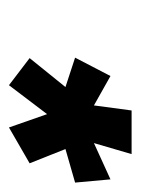

<svg xmlns="http://www.w3.org/2000/svg" viewBox="36 -796 307 418"><g transform="rotate(90 189.0 -587.5)"><path d="M107 -499 170 -577 106 -598 146 -675 210 -639 221 -721H316L292 -639L371 -675L378 -598L305 -577L336 -499L258 -454L229 -537L166 -454Z"/></g></svg>

Font: Raleway Black
Style: Italic
Weight: 900
Italic angle: -12°
Designer: Matt McInerney, Pablo Impallari, Rodrigo Fuenzalida
Foundry: Matt McInerney, Pablo Impallari, Rodrigo Fuenzalida
Version: Version 4.101;RELEASE